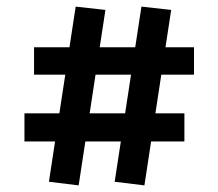

<svg xmlns="http://www.w3.org/2000/svg" viewBox="-20 -550 661 581"><path d="M417 11 327 0 408 -530 498 -520ZM54 -122V-207H538V-122ZM218 11 128 0 209 -530 299 -520ZM83 -324V-407H567V-324Z"/></svg>

Font: Eczar
Style: Bold
Weight: 700
Designer: Vaibhav Singh
Foundry: Rosetta Type Foundry
Version: Version 2.000